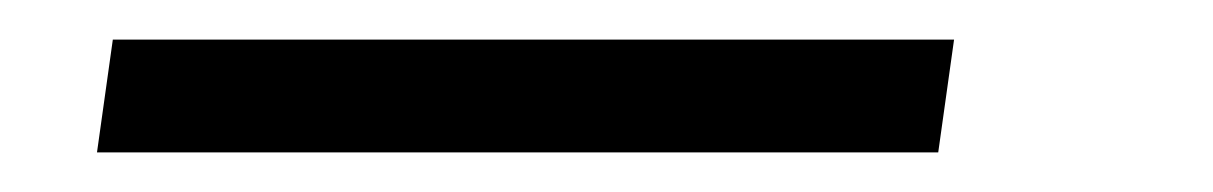

<svg xmlns="http://www.w3.org/2000/svg" viewBox="-20 -20 613 97"><path d="M29 57 37 0H462L454 57Z"/></svg>

Font: Plus Jakarta Sans Light
Style: Italic
Weight: 300
Italic angle: -8°
Designer: Gumpita Rahayu
Foundry: Tokotype
Version: Version 2.071; ttfautohint (v1.8.4.7-5d5b);gftools[0.9.29]